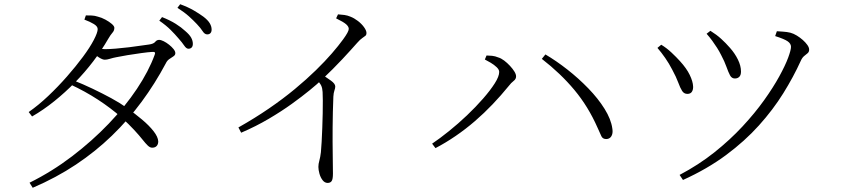

<svg xmlns="http://www.w3.org/2000/svg" viewBox="-20 -827 4000 910"><path d="M873 -596Q863 -596 853 -611Q843 -626 826 -645Q810 -664 788.5 -685.5Q767 -707 735 -729L748 -746Q786 -731 813 -714Q840 -697 858 -680Q878 -663 886 -648.5Q894 -634 894 -619Q894 -608 888.5 -602Q883 -596 873 -596ZM120 39Q227 -14 322 -86.5Q417 -159 495 -240.5Q573 -322 629 -406Q685 -490 713 -567Q720 -583 702 -581Q684 -580 650.5 -575.5Q617 -571 584 -565.5Q551 -560 532 -556Q516 -553 501.5 -548.5Q487 -544 477 -544Q466 -544 449.5 -554.5Q433 -565 416 -579L431 -600Q446 -597 457.5 -595.5Q469 -594 478 -594Q497 -594 528 -596.5Q559 -599 591.5 -603Q624 -607 650 -611Q676 -615 686 -616Q708 -619 715.5 -628.5Q723 -638 734 -638Q743 -638 756 -631.5Q769 -625 781.5 -615Q794 -605 802.5 -594.5Q811 -584 811 -575Q811 -566 802 -560Q793 -554 782.5 -547Q772 -540 766 -527Q715 -431 651.5 -345Q588 -259 510.5 -184Q433 -109 340 -47Q247 15 135 63ZM701 -127Q691 -127 680.5 -137Q670 -147 655 -166Q640 -185 616 -211Q592 -237 555 -271Q505 -315 444.5 -354.5Q384 -394 313 -427L326 -447Q374 -428 420 -406Q466 -384 507.5 -361.5Q549 -339 581 -316Q619 -289 653 -260.5Q687 -232 708 -205Q729 -178 730 -157Q730 -143 722.5 -135Q715 -127 701 -127ZM116 -296Q162 -328 208.5 -372Q255 -416 297.5 -464.5Q340 -513 373 -557.5Q406 -602 424.5 -637.5Q443 -673 443 -689Q443 -702 425 -713Q407 -724 380 -734L387 -754Q400 -754 414.5 -753.5Q429 -753 444 -748Q461 -744 479.5 -734Q498 -724 510 -713.5Q522 -703 522 -695Q522 -682 513 -672Q504 -662 493 -643Q462 -589 422 -536.5Q382 -484 335.5 -436.5Q289 -389 237.5 -347.5Q186 -306 132 -275ZM962 -664Q950 -664 940.5 -679Q931 -694 913 -713Q896 -731 875.5 -749.5Q855 -768 821 -790L834 -807Q872 -793 898.5 -777.5Q925 -762 944 -748Q965 -732 974 -717Q983 -702 983 -687Q983 -676 977.5 -670Q972 -664 962 -664Z M1110 -223Q1188 -267 1255 -313Q1322 -359 1377.5 -405Q1433 -451 1477 -494Q1521 -537 1553 -574Q1585 -611 1606 -640Q1633 -677 1633 -690Q1633 -701 1620.5 -712Q1608 -723 1573 -740L1582 -759Q1598 -758 1612.5 -756Q1627 -754 1641 -748Q1659 -741 1676.5 -727.5Q1694 -714 1705.5 -698Q1717 -682 1717 -670Q1717 -662 1712 -657.5Q1707 -653 1697 -646.5Q1687 -640 1673 -624Q1644 -591 1602.5 -546.5Q1561 -502 1504 -448Q1484 -429 1448 -399.5Q1412 -370 1363.5 -335Q1315 -300 1254 -264Q1193 -228 1123 -198ZM1533 40Q1519 40 1509 27Q1499 14 1494 -4Q1489 -22 1489 -36Q1489 -50 1493.5 -65.5Q1498 -81 1501 -106Q1503 -125 1504.5 -155.5Q1506 -186 1507.5 -221Q1509 -256 1509.5 -290Q1510 -324 1510 -351Q1510 -378 1509 -391Q1508 -409 1502.5 -421Q1497 -433 1479 -452L1505 -475Q1529 -459 1549 -444.5Q1569 -430 1569 -417Q1569 -409 1565 -398Q1561 -387 1560 -369Q1557 -295 1556.5 -223Q1556 -151 1557 -93.5Q1558 -36 1558 -4Q1558 22 1552 31Q1546 40 1533 40Z M2028 -146Q2065 -171 2108.5 -206Q2152 -241 2193.5 -280.5Q2235 -320 2269.5 -359.5Q2304 -399 2325 -432Q2346 -465 2346 -486Q2346 -497 2334 -508.5Q2322 -520 2306 -529.5Q2290 -539 2278 -545L2286 -564Q2297 -564 2312 -562.5Q2327 -561 2341 -555Q2355 -551 2369.5 -540Q2384 -529 2397 -515Q2410 -501 2418 -488Q2426 -475 2426 -465Q2426 -452 2414.5 -443.5Q2403 -435 2390 -418Q2355 -375 2315 -333Q2275 -291 2231 -253Q2187 -215 2139.5 -182.5Q2092 -150 2044 -125ZM2853 -168Q2837 -168 2830.5 -181Q2824 -194 2812 -222Q2768 -322 2702.5 -400.5Q2637 -479 2548 -548L2565 -569Q2616 -539 2669 -497.5Q2722 -456 2768.5 -408Q2815 -360 2845.5 -311Q2876 -262 2882 -219Q2885 -202 2881.5 -190.5Q2878 -179 2870.5 -173.5Q2863 -168 2853 -168Z M3201 2Q3292 -46 3366 -105Q3440 -164 3499 -227.5Q3558 -291 3601.5 -352Q3645 -413 3673.5 -465Q3702 -517 3715.5 -553.5Q3729 -590 3729 -605Q3729 -620 3713.5 -631Q3698 -642 3654 -656L3662 -679Q3674 -678 3691.5 -677Q3709 -676 3726 -672Q3741 -668 3756.5 -658.5Q3772 -649 3785 -637.5Q3798 -626 3806.5 -614Q3815 -602 3815 -592Q3815 -581 3808 -575Q3801 -569 3791.5 -561.5Q3782 -554 3775 -538Q3741 -463 3692.5 -385Q3644 -307 3577 -232.5Q3510 -158 3421 -92Q3332 -26 3217 26ZM3238 -382Q3222 -382 3213 -396Q3204 -410 3194.5 -436Q3185 -462 3166 -497Q3151 -526 3133 -552Q3115 -578 3096 -600L3114 -615Q3139 -600 3162.5 -578Q3186 -556 3203 -537Q3234 -503 3249 -472Q3264 -441 3265 -418Q3266 -403 3259.5 -392.5Q3253 -382 3238 -382ZM3463 -455Q3448 -455 3440 -470Q3432 -485 3423 -510.5Q3414 -536 3398 -566Q3389 -584 3378.5 -600.5Q3368 -617 3356 -633.5Q3344 -650 3329 -667L3347 -681Q3376 -663 3398 -643Q3420 -623 3440 -600Q3463 -574 3477.5 -544.5Q3492 -515 3492 -488Q3492 -471 3484 -463Q3476 -455 3463 -455Z"/></svg>

Font: Noto Serif SC ExtraLight Light
Style: Regular
Weight: 300
Version: Version 2.002-H1;hotconv 1.1.0;makeotfexe 2.6.0